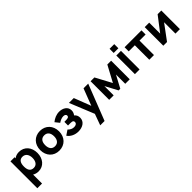

<svg xmlns="http://www.w3.org/2000/svg" viewBox="289 -2218 3941 3941"><g transform="rotate(-45 2259.0 -247.5)"><path d="M206 240V-19.5C241 2.5 284 15 335 15C484 15 584 -108 584 -270C584 -435 483 -555 328 -555C272 -555 225.5 -538.5 189 -510V-540H69V240ZM313 -106C222 -106 189 -172 189 -270C189 -368 223 -434 308 -434C399 -434 440 -360 440 -270C440 -179 401 -106 313 -106Z M937 15C1099 15 1211 -102 1211 -270C1211 -437 1100 -555 937 -555C777 -555 664 -439 664 -270C664 -103 774 15 937 15ZM937 -112C852 -112 808 -173 808 -270C808 -364 848 -428 937 -428C1023 -428 1067 -366 1067 -270C1067 -177 1024 -112 937 -112Z M1492 15C1612 15 1716 -46 1716 -162C1716 -213.5 1695 -256 1660 -284C1687 -319 1698 -354.5 1698 -392C1698 -501 1600 -555 1496 -555C1414 -555 1337 -521 1276 -470L1351 -377C1391 -405 1442 -429 1490 -429C1526 -429 1558 -416 1558 -379C1558 -334 1513 -331 1457 -331H1425V-225H1457C1513 -225 1577 -232 1577 -176C1577 -137 1545 -112 1491 -112C1439 -112 1396 -135 1358 -174L1251 -102C1300 -29 1391 15 1492 15Z M2021 240 2326 -540H2190L2049 -172.5L1907 -540H1766L1984 -4.5L1895 240Z M2525 0V-269L2669 0H2717L2861 -269V0H2991V-540H2881L2693 -190L2505 -540H2395V0Z M3277 -615V-735H3141V-615ZM3277 0V-540H3141V0Z M3695 0V-420H3872V-540H3382V-420H3559V0Z M4341 -540 4096 -221V-540H3966V0H4074L4318 -330V0H4448V-540Z"/></g></svg>

Font: Manrope ExtraBold
Style: Regular
Weight: 800
Designer: Mikhail Sharanda
Foundry: Mikhail Sharanda
Version: Version 4.505